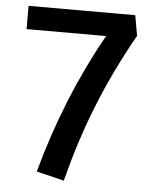

<svg xmlns="http://www.w3.org/2000/svg" viewBox="-52 -743 633 798"><g transform="rotate(5 265.0 -344.5)"><path d="M480 -700 495 -615C373 -399 299 -204 244 11L129 -17C185 -225 267 -426 367 -603H35V-700Z"/></g></svg>

Font: Gully Medium
Style: Regular
Weight: 500
Designer: jaikishan Patel
Foundry: MagicType
Version: Version 1.000;Glyphs 3.2 (3242)